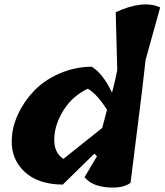

<svg xmlns="http://www.w3.org/2000/svg" viewBox="-20 -861 755 881"><path d="M518 -539 511 -805Q637 -863 715 -827L648 -586Q634 -456 610.5 -273.5Q587 -91 579 -22Q542 5 471 -1.5Q400 -8 368 -48L425 -144L413 -156Q275 -21 268 -14Q154 -15 92.5 -73Q31 -131 34 -217Q35 -277 62.5 -336.5Q90 -396 136.5 -444.5Q183 -493 252.5 -523.5Q322 -554 400 -555Q450 -527 494 -436Q508 -487 518 -539ZM449 -274 471 -357Q428 -427 383 -454Q313 -421 272 -356Q231 -291 229 -225.5Q227 -160 271 -132Q411 -243 449 -274Z"/></svg>

Font: Tillana
Style: Bold
Weight: 700
Designer: Lipi Raval (Devanagari, Latin), Jonny Pinhorn (Latin)
Foundry: Indian Type Foundry
Version: Version 2.002;PS 1.0;hotconv 1.0.79;makeotf.lib2.5.61930; tt